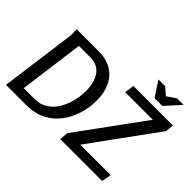

<svg xmlns="http://www.w3.org/2000/svg" viewBox="-171 -1238 1566 1566"><g transform="rotate(45 612.5 -455.0)"><path d="M643 -434Q643 -351 619 -273.5Q595 -196 547.5 -134Q500 -72 429.5 -36Q359 0 267 0H29L118 -665L115 -728H368Q460 -728 521 -690.5Q582 -653 612.5 -586.5Q643 -520 643 -434ZM526 -427Q526 -483 510 -533Q494 -583 456 -614Q418 -645 353 -645H225L150 -83H274Q341 -83 389 -115Q437 -147 467.5 -199Q498 -251 512 -311Q526 -371 526 -427ZM770 -728H1225L1220 -658L802 -83H1153L1138 0H655L660 -74L1077 -645H759ZM1017 -856 1093 -909H1169L1052 -780H962L877 -910H955Z"/></g></svg>

Font: Rosario SemiBold
Style: Italic
Weight: 600
Italic angle: -8.05°
Designer: Hector Gatti
Foundry: Omnibus Type
Version: Version 1.101; ttfautohint (v1.8.1.43-b0c9)